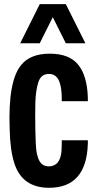

<svg xmlns="http://www.w3.org/2000/svg" viewBox="-20 -891 480 920"><path d="M218.8 -633.8Q312 -633.8 355 -580.6Q397.9 -527.3 400.9 -422.9V-406.2H275.9V-423.8Q274.4 -505.9 245.1 -527.3Q232.4 -537.1 213.4 -536.6Q176.3 -536.6 163.6 -496.6Q150.9 -456.5 149.4 -398.9Q147.9 -340.8 149.4 -266.6Q150.9 -192.4 153.8 -171.9Q156.2 -151.4 163.1 -132.8Q176.8 -93.8 213.4 -93.8Q269.5 -93.8 274.9 -169.9Q275.9 -183.6 275.9 -203.6V-218.8H400.9V-202.6Q394.5 8.8 215.3 8.8Q86.4 8.8 48.8 -108.4Q28.3 -171.9 26.4 -272Q17.6 -502 81.1 -579.1Q125 -633.8 218.8 -633.8ZM76.7 -683.6 170.4 -871.1H295.4L389.2 -683.6H295.4L232.9 -808.6L170.4 -683.6Z"/></svg>

Font: Oswald-Regular
Style: Regular
Weight: 400
Designer: vernon adams
Foundry: vernon adams
Version: Version 2.002; ttfautohint (v0.92.18-e454-dirty) -l 8 -r 50 